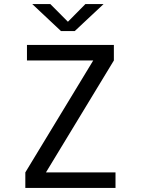

<svg xmlns="http://www.w3.org/2000/svg" viewBox="-20 -920 690 940"><path d="M104 0V-76L436.5 -624H112V-700H537.5V-624L205 -76H545.5V0ZM138 -900H226.5L312.5 -813.5L398 -900H487L346 -768H278.5Z"/></svg>

Font: Trispace Thin
Style: Regular
Weight: 400
Version: Version 1.210